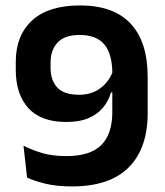

<svg xmlns="http://www.w3.org/2000/svg" viewBox="-20 -672 606 706"><path d="M274.5 -652Q397.5 -652 460.2 -585.2Q523 -518.5 523 -389V-255.5Q523 -126.5 453.2 -56.5Q383.5 13.5 244.5 13.5Q188 13.5 147.2 3.5Q106.5 -6.5 79.5 -19L66.5 -136Q97.5 -120.5 135 -109.2Q172.5 -98 224 -98Q311 -98 352 -138.2Q393 -178.5 393 -260.5V-401.5Q393 -473 364 -508.2Q335 -543.5 272.5 -543.5Q218 -543.5 192 -515.8Q166 -488 166 -442.5V-423Q166 -376.5 190.8 -350Q215.5 -323.5 271 -323.5Q301 -323.5 325.8 -334.2Q350.5 -345 368.8 -365.5Q387 -386 396.5 -414L416.5 -332H388Q379 -300 358.2 -275.5Q337.5 -251 304.5 -237.2Q271.5 -223.5 223.5 -223.5Q131 -223.5 84.5 -274.2Q38 -325 38 -415.5V-445Q38 -541.5 98 -596.8Q158 -652 274.5 -652Z"/></svg>

Font: Anek Bangla SemiBold
Style: Regular
Weight: 600
Designer: Sulekha Rajkumar (Bangla), Yesha Goshar (Latin)
Foundry: Ek Type
Version: Version 1.003